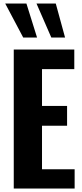

<svg xmlns="http://www.w3.org/2000/svg" viewBox="-20 -1098 478 1118"><path d="M278.8 -879.4 192.4 -1077.6H304.7L358.9 -879.4ZM115.2 -879.4 10.3 -1077.6H133.8L195.8 -879.4ZM60.1 0V-809.6H412.6V-695.3H224.6V-481H370.6V-365.7H224.6V-112.3H414.6V0Z"/></svg>

Font: Oswald
Style: DemiBold
Weight: 600
Designer: Vernon Adams
Foundry: Vernon Adams
Version: 3.0; ttfautohint (v0.95) -l 8 -r 50 -G 200 -x 0 -w "G" -W -c